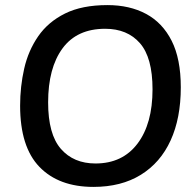

<svg xmlns="http://www.w3.org/2000/svg" viewBox="-20 -727 771 754"><path d="M347 7Q211 7 135 -71.5Q59 -150 59 -312Q59 -387 75 -457.5Q91 -528 130 -584.5Q169 -641 235.5 -674Q302 -707 402 -707Q489 -707 553.5 -672.5Q618 -638 654 -567Q690 -496 690 -384Q690 -263 650 -175.5Q610 -88 533 -40.5Q456 7 347 7ZM355 -85Q461 -85 520 -163Q579 -241 579 -376Q579 -501 529.5 -557.5Q480 -614 393 -614Q282 -614 225.5 -537Q169 -460 169 -325Q169 -200 219 -142.5Q269 -85 355 -85Z"/></svg>

Font: Asap Medium
Style: Italic
Weight: 500
Italic angle: -6°
Designer: Pablo Cosgaya
Foundry: Omnibus-Type
Version: Version 3.001; ttfautohint (v1.8.3)